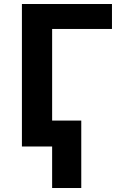

<svg xmlns="http://www.w3.org/2000/svg" viewBox="-20 -734 601 962"><path d="M541 -713.9V-588.9H241.2V-129.9H387.2V208H241.2V0H89.8V-713.9Z"/></svg>

Font: Open Sans
Style: Bold
Weight: 700
Designer: Monotype Design Team
Foundry: Monotype Imaging Inc.
Version: Version 3.000; ttfautohint (v1.8.4)